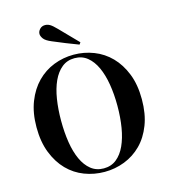

<svg xmlns="http://www.w3.org/2000/svg" viewBox="-140 -1099 1076 1222"><g transform="rotate(-15 397.5 -488.5)"><path d="M51 -374Q51 -469 79.5 -541.5Q108 -614 156 -662.5Q204 -711 266.5 -735.5Q329 -760 398 -760Q467 -760 530 -735.5Q593 -711 640.5 -662.5Q688 -614 716.5 -542Q745 -470 745 -374Q745 -278 717 -205.5Q689 -133 641 -85Q593 -37 530 -12.5Q467 12 398 12Q329 12 266 -12Q203 -36 155.5 -84.5Q108 -133 79.5 -205.5Q51 -278 51 -374ZM398 -737Q349 -737 314 -708.5Q279 -680 256.5 -631Q234 -582 223.5 -516Q213 -450 213 -374Q213 -297 223.5 -231Q234 -165 256.5 -116Q279 -67 314 -39Q349 -11 398 -11Q447 -11 482 -39Q517 -67 539.5 -116Q562 -165 573 -231Q584 -297 584 -374Q584 -450 573 -516Q562 -582 539.5 -631Q517 -680 482 -708.5Q447 -737 398 -737ZM345 -944Q371 -916 401.5 -886Q432 -856 461 -825L452 -812Q369 -843 287 -878Q248 -894 235.5 -911.5Q223 -929 223 -943Q223 -960 236.5 -974.5Q250 -989 271 -989Q288 -989 303.5 -980Q319 -971 345 -944Z"/></g></svg>

Font: XinYuGongZhangJiaSongA
Style: Regular
Weight: 900
Designer: XinYuGong
Foundry: Adobe Systems Incorporated
Version: Version 1.00